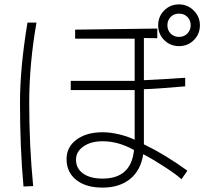

<svg xmlns="http://www.w3.org/2000/svg" viewBox="-20 -781 1002 874"><path d="M795 -761Q834 -761 862 -733Q890 -705 890 -666Q890 -626 862.5 -598.5Q835 -571 795 -571Q755 -571 727.5 -598.5Q700 -626 700 -666Q700 -706 727.5 -733.5Q755 -761 795 -761ZM795 -613Q818 -613 833 -628.5Q848 -644 848 -666Q848 -689 833 -704Q818 -719 795 -719Q772 -719 757 -704Q742 -689 742 -666Q742 -643 757 -628Q772 -613 795 -613ZM105 -678H146Q113 -489 113 -313Q113 -117 131 66L87 68Q71 -107 71 -313Q71 -472 105 -678ZM447 -179Q481 -179 520 -170Q559 -161 593 -145V-371H302V-413H593V-605H322V-646L696 -651V-607L635 -608V-416Q758 -422 823 -427V-388Q686 -376 635 -375V-124Q731 -78 833 -4L806 35Q784 14 728.5 -22Q673 -58 632 -79Q621 -6 572.5 33.5Q524 73 447 73Q371 73 327 38Q283 3 283 -57Q283 -112 328.5 -145.5Q374 -179 447 -179ZM447 32Q577 32 590 -98Q519 -138 447 -138Q394 -138 360 -114.5Q326 -91 326 -54Q326 -14 358.5 9Q391 32 447 32Z"/></svg>

Font: Gmarket Sans TTF Light
Style: Regular
Weight: 300
Designer: Creative Director : Sungho Lee; Art Director : Kiwoong Choi; Project Manager : Sori Yang, Jongwook Yoon; Font Designer :
Foundry: Sandoll Inc.
Version: Version 1.000;hotconv 1.0.109;makeotfexe 2.5.65596